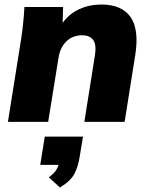

<svg xmlns="http://www.w3.org/2000/svg" viewBox="-20 -539 663 849"><path d="M15 0ZM15 0 74 -370Q84 -437 88 -508H259L257 -438Q287 -479 331.5 -499Q376 -519 428 -519Q518 -519 557 -464Q596 -409 578 -295L531 0H353L400 -296Q407 -343 391.5 -363Q376 -383 344 -383Q301 -383 273.5 -356Q246 -329 239 -285L193 0ZM245 290 196 245Q214 232 224 219Q234 206 239 190H158L178 65H347L333 150Q326 197 309 229.5Q292 262 245 290Z"/></svg>

Font: Winston ExtraBold
Style: Italic
Weight: 800
Italic angle: -9°
Designer: Original fonts by Vernon Adams / Changes by Cristiano Sobral
Foundry: Original fonts by Vernon Adams / Changes by Cristiano Sobral
Version: Version 2.503;July 17, 2020;FontCreator 13.0.0.2655 64-bit